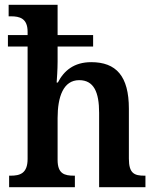

<svg xmlns="http://www.w3.org/2000/svg" viewBox="-20 -780 650 800"><path d="M18 0H292V-48H289C248 -48 220 -56 220 -114V-288C220 -377 244 -446 310 -446C371 -446 393 -396 393 -310V0H586V-48H582C540 -48 517 -57 517 -119V-327C517 -463 464 -521 360 -521C288 -521 246 -485 221 -436H216C217 -449 220 -490 220 -523V-586H368V-634H220V-760H16V-712H26C61 -712 95 -704 95 -648V-634H13V-586H95V-118C95 -57 63 -48 24 -48H18Z"/></svg>

Font: Noto Serif Khmer SemiCondensed SemiBold
Style: Regular
Weight: 600
Width: 4
Designer: Danh Hong and the Monotype Design Team
Foundry: Monotype Imaging Inc.
Version: Version 2.004